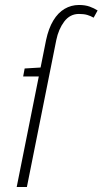

<svg xmlns="http://www.w3.org/2000/svg" viewBox="-20 -751 412 771"><path d="M47 0 165 -590Q175 -637 194 -668.5Q213 -700 239.5 -715.5Q266 -731 297 -731Q322 -731 340 -724.5Q358 -718 372 -709L356 -680Q344 -687 330.5 -691Q317 -695 297 -695Q261 -695 238 -664.5Q215 -634 206 -590L88 0ZM73 -444 79 -476 145 -480H166L158 -444Z"/></svg>

Font: Source Sans 3 ExtraLight Light
Style: Italic
Weight: 300
Italic angle: -11°
Version: Version 3.052;hotconv 1.1.0;makeotfexe 2.6.0